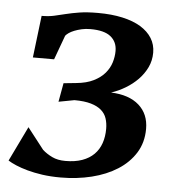

<svg xmlns="http://www.w3.org/2000/svg" viewBox="-46 -609 594 660"><g transform="rotate(5 251.0 -279.5)"><path d="M62 -154.8 119.1 -81.5Q133.3 -68.8 152.3 -59.6Q171.4 -50.3 198.2 -50.3Q231.9 -50.3 256.3 -59.1Q280.8 -67.9 296.9 -84Q313 -100.1 320.8 -122.6Q328.6 -145 328.6 -172.4Q328.6 -191.9 323.2 -208.3Q317.9 -224.6 304.4 -236.3Q291 -248 268.3 -254.6Q245.6 -261.2 211.4 -261.2L157.2 -251L168.9 -315.9L211.9 -320.3Q248 -323.7 272.2 -335.9Q296.4 -348.1 310.8 -365.2Q325.2 -382.3 331.3 -402.3Q337.4 -422.4 337.4 -441.9Q337.4 -473.1 315.2 -491.2Q293 -509.3 245.1 -509.3Q228.5 -509.3 214.6 -506.1Q200.7 -502.9 189.7 -498.5Q178.7 -494.1 171.1 -488.8Q163.6 -483.4 160.2 -479L129.4 -395H56.2L73.7 -540Q97.7 -540 116.5 -544.2Q135.3 -548.3 155.8 -553.5Q176.3 -558.6 201.9 -562.7Q227.5 -566.9 266.1 -566.9Q313.5 -566.9 350.8 -558.6Q388.2 -550.3 413.8 -534.7Q439.5 -519 453.1 -497.1Q466.8 -475.1 466.8 -447.3Q466.8 -419.9 455.6 -396.5Q444.3 -373 425.8 -354Q407.2 -335 383.5 -320.8Q359.9 -306.6 334.5 -298.3Q397 -295.9 431.2 -265.6Q465.3 -235.4 465.3 -184.1Q465.3 -137.2 442.9 -101.3Q420.4 -65.4 382.3 -41.3Q344.2 -17.1 293.7 -4.6Q243.2 7.8 187 7.8Q152.3 7.8 123.5 3.7Q94.7 -0.5 71.8 -6.8Q48.8 -13.2 31.7 -20.5Q14.6 -27.8 3.9 -34.7Z"/></g></svg>

Font: Merriweather Bold
Style: Italic
Weight: 700
Italic angle: -7°
Designer: Eben Sorkin ( eben@eyebytes.com )
Foundry: Eben Sorkin ( eben@eyebytes.com )
Version: Version 1.5; ttfautohint (v0.97) -l 13 -r 13 -G 200 -x 24 -f